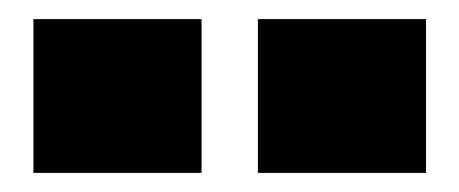

<svg xmlns="http://www.w3.org/2000/svg" viewBox="-20 -721 481 201"><path d="M250 -540V-701H426V-540ZM15 -540V-701H191V-540Z"/></svg>

Font: Kanit Black
Style: Regular
Weight: 900
Designer: Katatrad Team
Foundry: CadsonDemak
Version: Version 2.000; ttfautohint (v1.8.3)